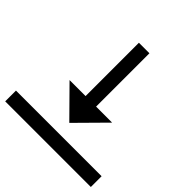

<svg xmlns="http://www.w3.org/2000/svg" viewBox="-196 -890 1059 1059"><g transform="rotate(45 334.0 -360.0)"><path d="M500 -319H375V-735H293V-319H168L334 -151ZM0 -69V15H668V-69Z"/></g></svg>

Font: JetBrainsMono NF
Style: Regular
Weight: 400
Designer: Philipp Nurullin, Konstantin Bulenkov
Foundry: JetBrains
Version: Version 2.251; ttfautohint (v1.8.3);Nerd Fonts 2.2.2